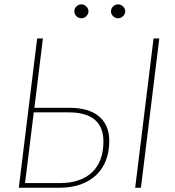

<svg xmlns="http://www.w3.org/2000/svg" viewBox="-20 -884 826 904"><path d="M261.5 -22Q311 -22 349.2 -35Q387.5 -48 413.8 -73Q440 -98 453.5 -134.5Q467 -171 467 -217.5Q467 -286 425.8 -320.5Q384.5 -355 303 -355H139L98 -22ZM305.5 -376.5Q399 -376.5 446.8 -335.5Q494.5 -294.5 494.5 -220.5Q494.5 -169 478.5 -128.2Q462.5 -87.5 432.2 -59Q402 -30.5 358.2 -15.2Q314.5 0 258.5 0H68.5L155 -703H182L142 -376.5ZM643.5 0H616.5L703 -703H730ZM396.5 -830.5Q396.5 -817.5 386.2 -807.8Q376 -798 363 -798Q349.5 -798 339.8 -807.8Q330 -817.5 330 -830.5Q330 -844 339.8 -853.8Q349.5 -863.5 363 -863.5Q376 -863.5 386.2 -853.8Q396.5 -844 396.5 -830.5ZM569.5 -830.5Q569.5 -817.5 559.2 -807.8Q549 -798 536 -798Q522.5 -798 512.5 -807.8Q502.5 -817.5 502.5 -830.5Q502.5 -844 512.5 -853.8Q522.5 -863.5 536 -863.5Q549 -863.5 559.2 -853.8Q569.5 -844 569.5 -830.5Z"/></svg>

Font: Lato ExtraLight
Style: Italic
Weight: 275
Italic angle: -7°
Designer: Lukasz Dziedzic with Adam Twardoch and Botio Nikoltchev
Foundry: tyPoland Lukasz Dziedzic
Version: Version 2.015; 2015-08-06; http://www.latofonts.com/